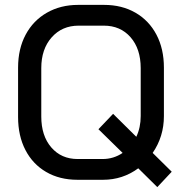

<svg xmlns="http://www.w3.org/2000/svg" viewBox="-20 -728 749 786"><path d="M624 38 546 -39Q482 8 402 8H297Q224 8 169 -24Q114 -56 84 -114Q54 -172 54 -249V-451Q54 -528 85 -586Q116 -644 172 -676Q228 -708 300 -708H406Q479 -708 534.5 -676Q590 -644 620.5 -586Q651 -528 651 -451V-253Q651 -169 605 -102L683 -25ZM482 -102 383 -199 443 -262 538 -168Q556 -206 556 -253V-449Q556 -528 514.5 -575.5Q473 -623 405 -623H302Q234 -623 191.5 -575Q149 -527 149 -449V-251Q149 -172 190 -124.5Q231 -77 298 -77H400Q445 -77 482 -102Z"/></svg>

Font: Bai Jamjuree Medium
Style: Regular
Weight: 500
Version: Version 1.000; ttfautohint (v1.6)